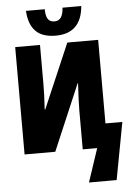

<svg xmlns="http://www.w3.org/2000/svg" viewBox="-71 -998 872 1272"><g transform="rotate(-5 365.0 -362.5)"><path d="M334 -766.1Q244.6 -766.1 200.4 -811.5Q156.2 -856.9 150.9 -946.8H275.9Q275.9 -904.3 289.3 -882.6Q302.7 -860.8 334 -860.8Q389.6 -860.8 394 -946.8H519Q503.4 -766.1 334 -766.1ZM467.8 222.2 542 0H445.8V-257.8Q445.8 -320.3 453.1 -439H450.2L263.2 0H59.1V-713.9H224.1V-458Q224.1 -425.3 222.7 -381.6Q221.2 -337.9 217.8 -284.2H221.2L405.8 -713.9H610.8V-158.2H723.1L651.9 222.2Z"/></g></svg>

Font: Open Sans Condensed ExtraBold
Style: Regular
Weight: 800
Width: 3
Designer: Monotype Design Team
Foundry: Monotype Imaging Inc.
Version: Version 3.000; ttfautohint (v1.8.4)